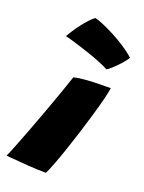

<svg xmlns="http://www.w3.org/2000/svg" viewBox="-186 -802 654 871"><g transform="rotate(20 141.0 -367.0)"><path d="M148.5 1.5Q110.5 1.5 59.8 -2Q9 -5.5 -45.5 -10.5Q-39 -24 -23.8 -62.5Q-8.5 -101 11.5 -153.5Q31.5 -206 52 -262.2Q72.5 -318.5 90 -367.8Q107.5 -417 117.5 -448Q140.5 -454 174.5 -456.5Q208.5 -459 241.5 -459.5Q274.5 -460 294 -460Q292 -442.5 283 -406.2Q274 -370 260.2 -323Q246.5 -276 230.8 -225.8Q215 -175.5 199.2 -129.5Q183.5 -83.5 170.2 -48.8Q157 -14 148.5 1.5ZM118.5 -735Q130 -733.5 156.2 -722.8Q182.5 -712 214.8 -695.2Q247 -678.5 277.5 -658.5Q308 -638.5 329 -619Q318.5 -602 301.2 -583.2Q284 -564.5 268.5 -550.5Q253 -536.5 246 -533.5Q229.5 -543 201.5 -554.2Q173.5 -565.5 141 -576.5Q108.5 -587.5 77.2 -597Q46 -606.5 22 -612.5Q25.5 -619 39 -640.2Q52.5 -661.5 73.2 -687.8Q94 -714 118.5 -735Z"/></g></svg>

Font: Grandstander Black
Style: Italic
Weight: 900
Italic angle: -15°
Designer: Tyler Finck
Foundry: Etcetera Type Co
Version: Version 1.200; ttfautohint (v1.8.3)